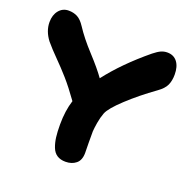

<svg xmlns="http://www.w3.org/2000/svg" viewBox="-123 -848 902 920"><g transform="rotate(20 328.0 -388.0)"><path d="M306.2 -44.9Q280.3 -44.9 262.9 -56.2Q245.6 -67.4 236.8 -90.1Q228 -112.8 224.6 -139.4Q221.2 -166 221.2 -204.1Q221.2 -274.4 238.8 -329.1Q197.3 -387.2 164.1 -424.8Q130.9 -462.4 97.2 -496.1Q63.5 -529.8 38.1 -560.1Q5.9 -602.1 5.9 -647.9Q5.9 -684.6 24.9 -707.8Q43.9 -731 74.2 -731Q99.6 -731 119.1 -720.7Q138.7 -710.4 157.2 -682.1Q189.9 -631.8 242.9 -574.5Q295.9 -517.1 324.2 -477.1Q400.4 -576.2 519 -673.8Q540.5 -690.9 555.4 -697.5Q570.3 -704.1 586.9 -704.1Q619.6 -704.1 637.7 -680.7Q655.8 -657.2 655.8 -616.2Q655.8 -585 645.5 -562.3Q635.3 -539.6 605 -518.1Q528.8 -463.4 470.2 -408.9Q411.6 -354.5 399.9 -325.2Q390.6 -300.8 385.7 -271.5Q380.9 -242.2 380.1 -226.8Q379.4 -211.4 380.1 -169.2Q380.9 -127 380.9 -117.2Q380.9 -79.6 359.6 -62.3Q338.4 -44.9 306.2 -44.9Z"/></g></svg>

Font: Shantell Sans Irregular Bouncy
Style: Regular
Weight: 800
Designer: Stephen Nixon, Anya Danilova, Shantell Martin
Foundry: Arrow Type
Version: Version 1.006;[9816181b4]